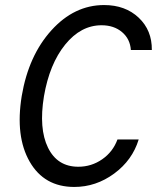

<svg xmlns="http://www.w3.org/2000/svg" viewBox="-20 -730 640 760"><path d="M445 -178H529Q504 -96 432 -43Q360 10 274 10Q155 10 97.5 -90Q40 -190 66 -350Q93 -510 183.5 -610Q274 -710 392 -710Q476 -710 529 -660Q582 -610 581 -532H498Q495 -576 463 -603Q431 -630 382 -630Q300 -630 238 -553.5Q176 -477 154 -349Q133 -221 170 -145.5Q207 -70 290 -70Q342 -70 384.5 -99.5Q427 -129 445 -178Z"/></svg>

Font: CommitMono
Style: Italic
Weight: 400
Monospace: yes
Designer: Eigil Nikolajsen
Foundry: Eigil Nikolajsen
Version: Version 1.143